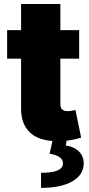

<svg xmlns="http://www.w3.org/2000/svg" viewBox="-20 -696 445 958"><path d="M375 -545.5V-403.4H281.2V-175.4Q281.2 -141.3 318.2 -141.3Q332.7 -141.3 356.5 -147L384.9 -9.2Q346.6 2.1 312.5 6L308.2 29.8Q350.1 36.2 373.8 59.7Q397.4 83.1 397.7 117.9Q398.4 175.4 341.4 208.5Q284.4 241.5 184.7 241.5V166.2Q291.2 166.2 294 122.2Q295.5 102.3 278.6 89.3Q261.7 76.3 227.3 71L241.8 7.5Q164.1 1.8 124.3 -40Q84.5 -81.7 85.2 -157V-403.4H15.6V-545.5H85.2V-676.1H281.2V-545.5Z"/></svg>

Font: Karasuma Gothic
Style: Black
Weight: 900
Designer: Rasmus Andersson / Ryoko Nishizuka
Foundry: Genbu
Version: Version 1.00